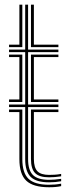

<svg xmlns="http://www.w3.org/2000/svg" viewBox="-20 -790 299 817"><path d="M18.5 -589.5V-600H62.5V-770H75V-589.5ZM111.8 -589.5V-770H124.2V-600H228.5V-589.5ZM188.8 -14.2Q134.2 -14.2 110.8 -37.1Q87.2 -60 87.2 -113V-334.5H18.5V-345.2H87.2V-568.2H18.5V-578.8H87.2V-770H99.5V-578.8H228.5V-568.2H99.5V-345.2H228.5V-334.5H99.5V-113Q99.5 -65.8 120.2 -45.2Q141 -24.8 188.8 -24.8Q212.2 -24.8 240.2 -29V-18.8Q216.2 -14.2 188.8 -14.2ZM111.8 -356V-557.8H228.5V-547.2H124.2V-366.8H228.5V-356ZM18.5 -356V-366.8H62.5V-547.2H18.5V-557.8H75V-356ZM188.8 6.8Q121.2 6.8 91.9 -21Q62.5 -48.8 62.5 -113V-313.2H18.5V-324H75V-113Q75 -54.2 101.4 -29Q127.8 -3.8 188.8 -3.8Q216.5 -3.8 240.2 -8.5V2Q219.8 6.8 188.8 6.8ZM188.8 -35.5Q147.5 -35.5 129.6 -53.4Q111.8 -71.2 111.8 -113V-324H228.5V-313.2H124.2V-113Q124.2 -77 139.2 -61.4Q154.2 -45.8 188.8 -45.8Q198.8 -45.8 212.1 -46.5Q225.5 -47.2 240.2 -50V-39.8Q213.2 -35.5 188.8 -35.5Z"/></svg>

Font: Big Shoulders Inline Text Light
Style: Regular
Weight: 300
Designer: Patric King
Foundry: XO Type Co
Version: Version 1.000